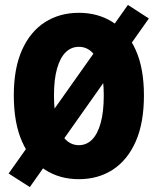

<svg xmlns="http://www.w3.org/2000/svg" viewBox="-20 -715 640 779"><path d="M15 -11 499 -695 584 -640 101 44ZM300 12Q222 12 162.5 -26.5Q103 -65 69.5 -140.5Q36 -216 36 -328Q36 -438 69.5 -512.5Q103 -587 162.5 -625Q222 -663 300 -663Q378 -663 437.5 -625Q497 -587 530.5 -512.5Q564 -438 564 -328Q564 -216 530.5 -140.5Q497 -65 437.5 -26.5Q378 12 300 12ZM300 -126Q331 -126 353.5 -148.5Q376 -171 388.5 -216Q401 -261 401 -328Q401 -393 388.5 -437Q376 -481 353.5 -503Q331 -525 300 -525Q269 -525 246.5 -503Q224 -481 211.5 -437Q199 -393 199 -328Q199 -261 211.5 -216Q224 -171 246.5 -148.5Q269 -126 300 -126Z"/></svg>

Font: Source Code Pro ExtraBold
Style: Regular
Weight: 800
Monospace: yes
Designer: Paul D. Hunt, Teo Tuominen
Foundry: Adobe Systems Incorporated
Version: Version 1.018;hotconv 1.0.116;makeotfexe 2.5.65601